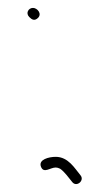

<svg xmlns="http://www.w3.org/2000/svg" viewBox="-20 -489 276 486"><path d="M121 -65C124.3 -65 128 -64 132 -62C143.2 -54.6 155.2 -37.4 163 -28C173.9 -14.4 194.5 -31.9 184 -45C169 -63 152.9 -92 121 -92C103.7 -92 77.1 -85.3 83.5 -67.5C90.4 -48.5 106.8 -65 121 -65ZM54 -446C60.2 -439.8 66.9 -434.9 76 -443.5C87.2 -454.2 74.3 -469 63.5 -469C52.1 -469 44.2 -455.8 54 -446Z"/></svg>

Font: Take Off
Style: Regular, Eh
Weight: 400
Foundry: Cannot Into Space Fonts
Version: Version 0.89